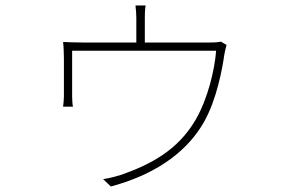

<svg xmlns="http://www.w3.org/2000/svg" viewBox="-20 -623 1040 700"><path d="M806 -459 786 -471C780 -470 769 -468 743 -468H508V-557C508 -567 508 -588 511 -603H474C476 -588 477 -567 477 -557V-468H283C257 -468 229 -469 210 -470C212 -454 213 -426 213 -410C213 -384 213 -294 213 -271C213 -260 211 -242 210 -234H246C244 -242 243 -260 243 -271C243 -294 243 -400 243 -438H768C763 -372 739 -265 693 -186C628 -75 530 -24 423 14C407 19 379 27 356 30L384 57C570 7 671 -86 723 -177C770 -259 791 -374 798 -425C801 -440 804 -453 806 -459Z"/></svg>

Font: Harano Aji Gothic KR ExtraLight
Style: Regular
Weight: 250
Foundry: Masamichi Hosoda
Version: HaranoAjiGothicKR-ExtraLight version 20220220;ttx 4.29.1